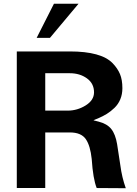

<svg xmlns="http://www.w3.org/2000/svg" viewBox="-20 -995 722 1015"><path d="M395 -975.1 244.1 -794.9H173.8L265.1 -975.1ZM645 0 491.2 -1Q471.7 -49.3 464.8 -154.8Q457.5 -224.1 434.1 -258.8Q409.7 -294.9 349.1 -294.9H219.2V-1H68.8V-723.1H349.1Q514.6 -723.1 575.2 -661.1Q601.6 -633.8 614.3 -603.5Q627 -573.2 627 -528.8Q627 -496.6 616 -470.2Q605 -443.8 585.2 -424.8Q565.4 -405.8 544.9 -393.1Q524.4 -380.4 498 -369.1Q475.6 -360.4 474.1 -358.9Q475.6 -358.4 501 -352.1Q545.9 -340.8 568.1 -313.2Q590.3 -285.6 599.1 -232.9Q612.8 -147 616.2 -121.1Q624.5 -57.1 645 0ZM338.9 -410.2H337.9Q388.7 -410.2 432.9 -437.7Q477.1 -465.3 477.1 -506.8Q477.1 -553.7 439.5 -580.8Q401.9 -607.9 349.1 -607.9H219.2V-410.2Z"/></svg>

Font: Perun
Style: Bold
Weight: 700
Foundry: Copyright (c) Stefan Peev, Context Ltd, 2016
Version: Version 1.0000